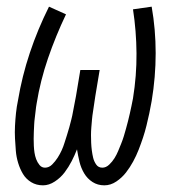

<svg xmlns="http://www.w3.org/2000/svg" viewBox="-20 -548 540 576"><path d="M109 8Q89 8 73.5 -1.5Q58 -11 49 -26Q40 -41 34.5 -59Q29 -77 27.5 -95.5Q26 -114 25 -132.5Q24 -151 25 -170.5Q26 -190 28 -209Q30 -228 34 -247Q46 -319 69.5 -389.5Q93 -460 127 -528L178 -505Q147 -440 124 -373Q101 -306 90 -238Q88 -227 87 -216.5Q86 -206 84.5 -195.5Q83 -185 82.5 -174Q82 -163 81.5 -152.5Q81 -142 81 -131.5Q81 -121 81.5 -110.5Q82 -100 83.5 -90Q85 -80 88.5 -70.5Q92 -61 98.5 -53Q105 -45 115 -45Q127 -45 136.5 -54.5Q146 -64 153 -75Q160 -86 165 -97Q170 -108 173.5 -119.5Q177 -131 181 -143Q185 -155 188 -166.5Q191 -178 194 -189.5Q197 -201 199 -213Q201 -225 203.5 -236.5Q206 -248 208 -260L221 -338H279L266 -260Q264 -248 262.5 -236.5Q261 -225 259 -213Q257 -201 256 -189.5Q255 -178 254 -166Q253 -154 253 -142.5Q253 -131 253.5 -119.5Q254 -108 255.5 -96.5Q257 -85 259.5 -74.5Q262 -64 268.5 -54.5Q275 -45 287 -45Q298 -45 307.5 -54Q317 -63 323.5 -73.5Q330 -84 334.5 -95Q339 -106 343.5 -117Q348 -128 351.5 -139.5Q355 -151 358 -162Q361 -173 364 -184.5Q367 -196 369.5 -207.5Q372 -219 374.5 -230.5Q377 -242 379 -253Q390 -321 389.5 -388Q389 -455 379 -520L435 -528Q447 -460 447 -388.5Q447 -317 435 -245Q432 -227 428 -208.5Q424 -190 419.5 -171.5Q415 -153 409 -135Q403 -117 396 -99Q389 -81 379.5 -63.5Q370 -46 358 -30.5Q346 -15 329 -3.5Q312 8 293 8Q273 8 257.5 -2Q242 -12 232.5 -28Q223 -44 218.5 -62.5Q214 -81 211 -100Q204 -82 195 -64.5Q186 -47 174 -31Q162 -15 144.5 -3.5Q127 8 109 8Z"/></svg>

Font: Iosevka Light Oblique
Style: Regular
Weight: 300
Italic angle: -9°
Monospace: yes
Designer: Belleve Invis
Foundry: Belleve Invis
Version: Version 32.5.0; ttfautohint (v1.8.4)